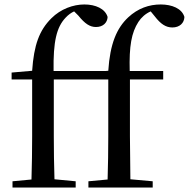

<svg xmlns="http://www.w3.org/2000/svg" viewBox="-20 -840 846 860"><path d="M461 0H664V-28L564 -37L562 -230V-484H711V-522H561C558 -634 569 -694 600 -742C613 -762 632 -779 655 -789L673 -767C700 -732 723 -717 752 -717C785 -717 805 -737 806 -764C795 -802 750 -820 700 -820C648 -820 598 -803 554 -762C503 -714 473 -645 465 -523L453 -522H220C218 -653 233 -718 274 -761C286 -774 299 -783 312 -789L331 -770C361 -733 383 -719 410 -719C442 -719 461 -739 462 -764C451 -801 408 -820 358 -820C308 -820 252 -800 210 -758C156 -704 132 -639 124 -523L32 -515V-484H124V-230C124 -166 123 -101 121 -36L36 -28V0H319V-28L224 -37C222 -101 221 -166 221 -230V-484H465V-230C465 -166 464 -101 462 -36L376 -28V0Z"/></svg>

Font: Noto Serif CJK SC Medium
Style: Regular
Weight: 500
Designer: Ryoko NISHIZUKA 西塚涼子 (kana & ideographs); Frank Grießhammer (Latin, Greek & Cyrillic); Wenlong ZHANG 张文龙 (bopomofo); San
Foundry: Adobe
Version: Version 2.001;hotconv 1.1.0;makeotfexe 2.6.0